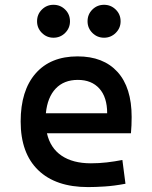

<svg xmlns="http://www.w3.org/2000/svg" viewBox="-20 -759 626 789"><path d="M341.8 9.8Q209 9.8 137 -59.8Q64.9 -129.4 64.9 -259.8Q64.9 -386.7 126.2 -457Q187.5 -527.3 298.8 -527.3Q404.8 -527.3 462.9 -463.4Q521 -399.4 521 -278.3Q521 -242.7 518.1 -211.4H172.9Q186.5 -150.9 232.9 -119.4Q279.3 -87.9 353.5 -87.9Q386.7 -87.9 418.5 -91.6Q450.2 -95.2 482.9 -101.6L495.6 -3.9Q448.7 4.9 410.2 7.3Q371.6 9.8 341.8 9.8ZM299.8 -430.7Q242.7 -430.7 208.7 -394.8Q174.8 -358.9 168.5 -293.5H420.4Q420.4 -359.4 388.4 -395Q356.4 -430.7 299.8 -430.7ZM407.7 -604Q379.4 -604 359.6 -623.8Q339.8 -643.6 339.8 -671.4Q339.8 -700.2 359.6 -719.7Q379.4 -739.3 407.7 -739.3Q435.5 -739.3 455.6 -719.7Q475.6 -700.2 475.6 -671.4Q475.6 -643.6 455.6 -623.8Q435.5 -604 407.7 -604ZM199.7 -604Q171.9 -604 152.1 -623.8Q132.3 -643.6 132.3 -671.4Q132.3 -700.2 152.1 -719.7Q171.9 -739.3 199.7 -739.3Q228 -739.3 247.8 -719.7Q267.6 -700.2 267.6 -671.4Q267.6 -643.6 247.8 -623.8Q228 -604 199.7 -604Z"/></svg>

Font: Caskaydia Cove Medium
Style: Regular
Weight: 500
Monospace: yes
Designer: Aaron Bell
Foundry: Saja Typeworks
Version: Version 4.300; ttfautohint (v1.8.3)